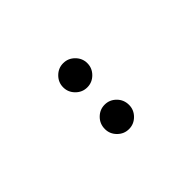

<svg xmlns="http://www.w3.org/2000/svg" viewBox="25 -863 550 550"><g transform="rotate(45 300.0 -588.0)"><path d="M167 -588Q167 -608 181.5 -622.5Q196 -637 216 -637Q236 -637 250.5 -622.5Q265 -608 265 -588Q265 -568 250.5 -553.5Q236 -539 216 -539Q196 -539 181.5 -553.5Q167 -568 167 -588ZM335 -588Q335 -608 349.5 -622.5Q364 -637 385 -637Q405 -637 419.5 -622.5Q434 -608 434 -588Q434 -568 419.5 -553.5Q405 -539 385 -539Q364 -539 349.5 -553.5Q335 -568 335 -588Z"/></g></svg>

Font: KoHo Medium
Style: Regular
Weight: 500
Version: Version 1.000; ttfautohint (v1.6)